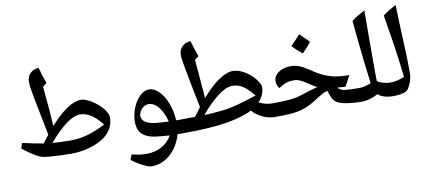

<svg xmlns="http://www.w3.org/2000/svg" viewBox="-76 -1095 3217 1440"><g transform="rotate(-10 1532.5 -374.5)"><path d="M400 -135Q361 -135 316.5 -137Q272 -139 235 -142Q198 -145 181 -150Q166 -153 141 -167Q116 -181 88.5 -200Q61 -219 37 -239L50 -279Q98 -268 137.5 -260Q177 -252 209 -247Q221 -262 232.5 -276.5Q244 -291 255 -306Q219 -484 199.5 -586Q180 -688 180 -720Q180 -759 205 -784.5Q230 -810 270 -812Q285 -755 309 -690L279 -667Q282 -624 284.5 -598.5Q287 -573 288.5 -556.5Q290 -540 291.5 -524.5Q293 -509 295 -487.5Q297 -466 299 -430Q300 -414 301 -397.5Q302 -381 303 -363Q445 -521 540 -521Q562 -521 590.5 -508Q619 -495 647.5 -473.5Q676 -452 699 -425Q733 -383 733 -356Q733 -224 571 -164Q489 -135 400 -135ZM410 -234Q481 -234 545.5 -252.5Q610 -271 680 -308Q599 -414 515 -414Q424 -414 274 -239Q308 -237 342 -235.5Q376 -234 410 -234Z M978 63Q963 63 936.5 52Q910 41 881 23.5Q852 6 829 -13L845 -52Q899 -36 959 -36Q1021 -36 1071.5 -63.5Q1122 -91 1151 -142Q1106 -145 1073 -148.5Q1040 -152 1020 -156Q963 -170 937 -200.5Q911 -231 911 -287Q911 -340 932 -392.5Q953 -445 987 -477Q1021 -509 1055 -509Q1096 -509 1132.5 -472Q1169 -435 1192 -374Q1203 -345 1209.5 -312.5Q1216 -280 1218 -245H1274Q1282 -245 1282 -237V-149Q1282 -141 1274 -141H1210Q1193 -78 1156 -30.5Q1119 17 1071 41Q1027 63 978 63ZM1162 -246Q1144 -317 1109.5 -359Q1075 -401 1035 -401Q1015 -401 997.5 -389.5Q980 -378 970 -360Q959 -343 959 -325Q959 -295 984 -277.5Q1009 -260 1057 -253Q1072 -251 1097.5 -249.5Q1123 -248 1162 -246Z M1265 -141Q1257 -141 1257 -149V-237Q1257 -245 1265 -245Q1289 -246 1313.5 -246Q1338 -246 1362 -246Q1375 -263 1387 -279.5Q1399 -296 1411 -312Q1389 -420 1375 -493Q1361 -566 1352.5 -611.5Q1344 -657 1340.5 -682.5Q1337 -708 1337 -720Q1337 -759 1361.5 -784Q1386 -809 1427 -812Q1435 -783 1444 -754.5Q1453 -726 1466 -690L1436 -667Q1438 -640 1441 -606Q1444 -572 1447 -539Q1450 -506 1451 -483Q1455 -448 1457 -420.5Q1459 -393 1460 -372Q1603 -536 1701 -536Q1738 -536 1782 -512Q1826 -488 1861 -447Q1896 -405 1896 -379Q1896 -318 1849 -271Q1897 -245 1954 -245Q1962 -245 1962 -237V-149Q1962 -141 1954 -141Q1906 -141 1859.5 -162.5Q1813 -184 1782 -220Q1709 -182 1584 -161.5Q1459 -141 1265 -141ZM1433 -248Q1459 -248 1499 -251Q1539 -254 1579.5 -258.5Q1620 -263 1647 -270Q1670 -275 1694 -281.5Q1718 -288 1752 -298.5Q1786 -309 1837 -325Q1793 -380 1756.5 -403.5Q1720 -427 1677 -427Q1631 -427 1569 -381Q1507 -335 1433 -248Z M1945 -141Q1937 -141 1937 -149V-237Q1937 -245 1945 -245Q2025 -245 2082 -250Q2139 -255 2189 -273Q2267 -299 2303 -307Q2288 -315 2272.5 -324.5Q2257 -334 2242 -345Q2207 -368 2184 -378Q2161 -388 2138 -388Q2108 -388 2082.5 -380Q2057 -372 2023 -349Q2014 -358 2008.5 -373Q2003 -388 2003 -402Q2003 -444 2040 -470Q2077 -496 2134 -496Q2166 -496 2196.5 -484.5Q2227 -473 2266 -447Q2313 -414 2351 -395.5Q2389 -377 2435 -365Q2459 -360 2489 -357Q2519 -354 2556 -354L2513 -273Q2501 -274 2483 -275Q2465 -276 2451 -277Q2469 -255 2502 -250Q2544 -246 2614 -245Q2622 -245 2622 -237V-149Q2622 -141 2614 -141Q2553 -141 2498.5 -150Q2444 -159 2420 -177Q2401 -191 2391 -216Q2381 -241 2373 -266Q2345 -259 2321.5 -244.5Q2298 -230 2259 -205Q2210 -175 2166 -161.5Q2122 -148 2070 -144.5Q2018 -141 1945 -141ZM2241 -574Q2192 -613 2166 -644Q2189 -667 2207.5 -686.5Q2226 -706 2239 -721Q2252 -708 2269 -690.5Q2286 -673 2309 -652Q2286 -619 2241 -574Z M2605 -141Q2597 -141 2597 -149V-237Q2597 -245 2605 -245Q2631 -245 2655.5 -250.5Q2680 -256 2703 -266Q2694 -331 2684 -418Q2674 -505 2663 -614Q2660 -647 2656.5 -680.5Q2653 -714 2650 -749Q2673 -768 2698.5 -783Q2724 -798 2751 -812Q2751 -772 2750.5 -707.5Q2750 -643 2750 -563Q2750 -483 2750 -396Q2750 -355 2750 -326.5Q2750 -298 2751 -273Q2794 -245 2858 -245Q2867 -245 2867 -237V-149Q2867 -141 2858 -141Q2778 -141 2738 -176Q2710 -160 2677.5 -150.5Q2645 -141 2605 -141Z M2850 -141Q2841 -141 2841 -149V-237Q2841 -245 2850 -245Q2899 -245 2957 -269Q2953 -301 2949.5 -333Q2946 -365 2942 -397Q2930 -498 2888 -749Q2910 -766 2936 -781.5Q2962 -797 2989 -812Q2993 -666 3000 -522Q3003 -456 3004.5 -398Q3006 -340 3006 -291Q3006 -232 2969 -173Q2959 -158 2927.5 -149.5Q2896 -141 2850 -141Z"/></g></svg>

Font: Noto Naskh Arabic UI Semi
Style: Bold
Weight: 700
Designer: Monotype Design Team, David Williams, Mohamad Dakak and Nizar Qandah
Foundry: Monotype Imaging Inc.
Version: Version 2.014; ttfautohint (v1.8.4.7-5d5b)